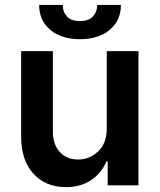

<svg xmlns="http://www.w3.org/2000/svg" viewBox="-20 -753 648 780"><path d="M375 -732.9H471.2Q471.2 -670.4 426 -632.1Q380.9 -593.8 304.7 -593.8Q229 -593.8 183.8 -632.1Q138.7 -670.4 139.2 -732.9H234.9Q234.9 -704.6 252 -686Q269 -667.5 304.7 -667.5Q340.3 -667.5 357.4 -686Q374.5 -704.6 375 -732.9ZM413.6 -229.5V-545.4H542.5V0H417.5V-97.2H412.1Q392.6 -49.8 349.9 -21.2Q307.1 7.3 248 7.3Q166 7.3 116 -47.1Q65.9 -101.6 65.9 -198.2V-545.4H194.8V-218.3Q194.8 -166.5 222.7 -135.7Q250.5 -105 297.4 -105Q343.8 -105 378.7 -137.9Q413.6 -170.9 413.6 -229.5Z"/></svg>

Font: Interop SemBd
Style: Regular
Weight: 600
Designer: Rasmus Andersson, Google, Jang Haemin
Foundry: jhaemin
Version: Version 1.007